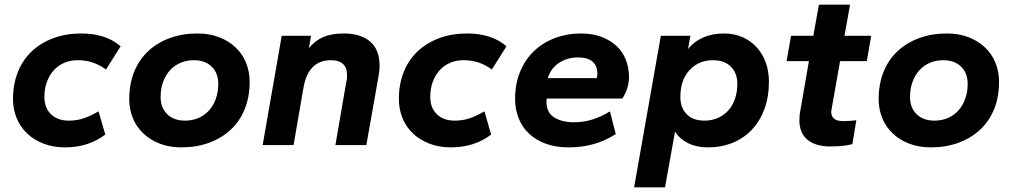

<svg xmlns="http://www.w3.org/2000/svg" viewBox="-20 -624 4354 826"><path d="M260 10Q209 10 167.5 -6Q126 -22 96.5 -50Q67 -78 51.5 -116Q36 -154 36 -198Q36 -262 57 -314.5Q78 -367 117 -403.5Q156 -440 210 -460Q264 -480 330 -480Q435 -480 499 -425L436 -325Q407 -346 377.5 -355.5Q348 -365 314 -365Q283 -365 257 -354Q231 -343 212 -322.5Q193 -302 182 -272.5Q171 -243 171 -207Q171 -160 199.5 -132.5Q228 -105 276 -105Q310 -105 339 -114.5Q368 -124 404 -145L433 -45Q360 10 260 10Z M760 10Q709 10 667.5 -6Q626 -22 596.5 -50Q567 -78 551.5 -116Q536 -154 536 -198Q536 -262 557 -314.5Q578 -367 617 -403.5Q656 -440 710 -460Q764 -480 830 -480Q881 -480 922.5 -464Q964 -448 993.5 -420Q1023 -392 1038.5 -354Q1054 -316 1054 -272Q1054 -207 1033 -155Q1012 -103 973 -66.5Q934 -30 880 -10Q826 10 760 10ZM776 -105Q807 -105 833 -116Q859 -127 878 -147.5Q897 -168 908 -197.5Q919 -227 919 -263Q919 -310 890.5 -337.5Q862 -365 814 -365Q783 -365 757 -354Q731 -343 712 -322.5Q693 -302 682 -272.5Q671 -243 671 -207Q671 -160 699.5 -132.5Q728 -105 776 -105Z M1423 0 1470 -273Q1472 -280 1472.5 -287.5Q1473 -295 1473 -300Q1473 -365 1404 -365Q1307 -365 1286 -249L1243 0H1110L1192 -470H1318L1309 -417Q1335 -449 1370.5 -464.5Q1406 -480 1459 -480Q1531 -480 1572 -445.5Q1613 -411 1613 -340Q1613 -321 1608 -293L1556 0Z M1920 10Q1869 10 1827.5 -6Q1786 -22 1756.5 -50Q1727 -78 1711.5 -116Q1696 -154 1696 -198Q1696 -262 1717 -314.5Q1738 -367 1777 -403.5Q1816 -440 1870 -460Q1924 -480 1990 -480Q2095 -480 2159 -425L2096 -325Q2067 -346 2037.5 -355.5Q2008 -365 1974 -365Q1943 -365 1917 -354Q1891 -343 1872 -322.5Q1853 -302 1842 -272.5Q1831 -243 1831 -207Q1831 -160 1859.5 -132.5Q1888 -105 1936 -105Q1970 -105 1999 -114.5Q2028 -124 2064 -145L2093 -45Q2020 10 1920 10Z M2426 10Q2371 10 2328.5 -5.5Q2286 -21 2256.5 -48.5Q2227 -76 2211.5 -114.5Q2196 -153 2196 -198Q2196 -264 2218 -316.5Q2240 -369 2278 -405Q2316 -441 2368 -460.5Q2420 -480 2480 -480Q2528 -480 2566 -466Q2604 -452 2631 -427.5Q2658 -403 2672 -368Q2686 -333 2686 -291Q2686 -270 2678.5 -245Q2671 -220 2657 -200H2332Q2331 -195 2331 -185Q2331 -140 2364 -119Q2397 -98 2450 -98Q2492 -98 2530.5 -110.5Q2569 -123 2604 -145L2629 -47Q2583 -18 2533.5 -4Q2484 10 2426 10ZM2466 -377Q2421 -377 2385 -353.5Q2349 -330 2337 -288H2547Q2550 -295 2550 -306Q2550 -377 2466 -377Z M3025 10Q2977 10 2940.5 -8Q2904 -26 2884 -58L2841 182H2708L2823 -470H2950L2940 -413Q2965 -445 3004.5 -462.5Q3044 -480 3095 -480Q3138 -480 3173.5 -464.5Q3209 -449 3234.5 -421.5Q3260 -394 3274 -356Q3288 -318 3288 -272Q3288 -208 3269 -156Q3250 -104 3215.5 -67Q3181 -30 3132.5 -10Q3084 10 3025 10ZM3010 -105Q3041 -105 3067 -116Q3093 -127 3112 -147.5Q3131 -168 3141.5 -197.5Q3152 -227 3152 -263Q3152 -310 3124 -337.5Q3096 -365 3048 -365Q2986 -365 2946.5 -322.5Q2907 -280 2907 -207Q2907 -160 2934.5 -132.5Q2962 -105 3010 -105Z M3552 6Q3489 6 3454 -22.5Q3419 -51 3419 -108Q3419 -130 3423 -147L3460 -361H3364L3383 -470H3479L3503 -604H3637L3613 -470H3728L3709 -361H3594L3558 -157Q3556 -149 3556 -143Q3556 -103 3607 -103Q3620 -103 3636.5 -104Q3653 -105 3664 -107L3647 -4Q3630 1 3605.5 3.5Q3581 6 3552 6Z M3984 10Q3933 10 3891.5 -6Q3850 -22 3820.5 -50Q3791 -78 3775.5 -116Q3760 -154 3760 -198Q3760 -262 3781 -314.5Q3802 -367 3841 -403.5Q3880 -440 3934 -460Q3988 -480 4054 -480Q4105 -480 4146.5 -464Q4188 -448 4217.5 -420Q4247 -392 4262.5 -354Q4278 -316 4278 -272Q4278 -207 4257 -155Q4236 -103 4197 -66.5Q4158 -30 4104 -10Q4050 10 3984 10ZM4000 -105Q4031 -105 4057 -116Q4083 -127 4102 -147.5Q4121 -168 4132 -197.5Q4143 -227 4143 -263Q4143 -310 4114.5 -337.5Q4086 -365 4038 -365Q4007 -365 3981 -354Q3955 -343 3936 -322.5Q3917 -302 3906 -272.5Q3895 -243 3895 -207Q3895 -160 3923.5 -132.5Q3952 -105 4000 -105Z"/></svg>

Font: Celebes
Style: Bold Italic
Weight: 700
Italic angle: -10°
Designer: Anugrah Pasau
Foundry: Lafontype
Version: Version 1.000; ttfautohint (v1.8.4)